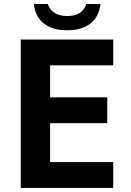

<svg xmlns="http://www.w3.org/2000/svg" viewBox="-20 -923 642 943"><path d="M309.6 -774.4C405.8 -774.4 463.9 -819.3 473.6 -903.3H403.8C390.6 -863.8 359.9 -844.2 310.5 -844.2C260.3 -844.2 228 -864.3 214.8 -903.3H146C155.8 -819.3 213.9 -774.4 309.6 -774.4ZM82 0H536.1V-127H226.1V-317.9H506.8V-444.8H226.1V-602.1H536.1V-729H82Z"/></svg>

Font: Hack
Style: Bold
Weight: 700
Monospace: yes
Designer: Christopher Simpkins
Foundry: Christopher Simpkins
Version: Version 2.010